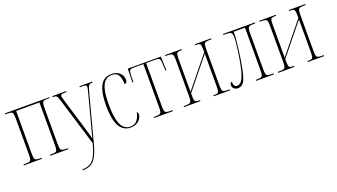

<svg xmlns="http://www.w3.org/2000/svg" viewBox="-65 -1081 3267 1859"><g transform="rotate(-20 1569.0 -151.0)"><path d="M21 0V-10H36Q67 -10 81 -14Q95 -18 99 -34.5Q103 -51 103 -86V-450Q103 -485 99 -501Q95 -517 81 -521.5Q67 -526 36 -526H21V-536H480V-528H465Q435 -528 421 -523.5Q407 -519 403 -503Q399 -487 399 -452V-86Q399 -51 403 -35Q407 -19 422 -14.5Q437 -10 469 -10H480V0H293V-10H304Q335 -10 349 -14.5Q363 -19 367 -35Q371 -51 371 -86V-521H131V-86Q131 -51 135 -34.5Q139 -18 154 -14Q169 -10 202 -10H208V0Z M540 230Q589 230 621 212Q653 194 676.5 149.5Q700 105 721 25L572 -463Q563 -492 557 -505.5Q551 -519 541 -522.5Q531 -526 510 -526H509V-536H652V-526H649Q612 -526 601.5 -522Q591 -518 591 -505Q591 -497 596.5 -478.5Q602 -460 610 -433L673 -225Q692 -163 703.5 -124Q715 -85 722 -60.5Q729 -36 733 -17Q741 -47 754 -97.5Q767 -148 781 -200L843 -434Q849 -457 853.5 -475Q858 -493 858 -504Q858 -515 850.5 -520.5Q843 -526 807 -526H789V-536H920V-526H915Q897 -526 888 -520.5Q879 -515 872.5 -497Q866 -479 856 -442L731 30Q710 110 685.5 156Q661 202 626.5 221Q592 240 541 240H540Z M1118 10Q1075 10 1041 -15.5Q1007 -41 987 -102Q967 -163 967 -270Q967 -375 986.5 -434.5Q1006 -494 1040 -518Q1074 -542 1118 -542Q1158 -542 1183.5 -527Q1209 -512 1221.5 -489.5Q1234 -467 1234 -443Q1234 -418 1224.5 -412Q1215 -406 1207 -406Q1207 -459 1189 -495.5Q1171 -532 1121 -532Q1083 -532 1054.5 -509.5Q1026 -487 1010.5 -430.5Q995 -374 995 -270Q995 -171 1010 -111.5Q1025 -52 1052.5 -26Q1080 0 1119 0Q1167 0 1191.5 -32Q1216 -64 1224 -110Q1237 -104 1237 -86Q1237 -66 1224 -43.5Q1211 -21 1184.5 -5.5Q1158 10 1118 10Z M1363 0V-10H1377Q1408 -10 1422 -14.5Q1436 -19 1440 -35Q1444 -51 1444 -86V-526H1354Q1327 -526 1314.5 -522Q1302 -518 1298.5 -501Q1295 -484 1294 -445L1293 -394H1283L1287 -536H1628L1633 -394H1623L1621 -445Q1620 -484 1616 -501Q1612 -518 1599.5 -522Q1587 -526 1560 -526H1472V-86Q1472 -51 1476 -35Q1480 -19 1494 -14.5Q1508 -10 1538 -10H1557V0Z M1671 0V-10H1686Q1717 -10 1731 -14.5Q1745 -19 1749 -35Q1753 -51 1753 -86V-450Q1753 -485 1749 -501Q1745 -517 1731 -521.5Q1717 -526 1686 -526H1671V-536H1841V-526H1834Q1810 -526 1798.5 -521.5Q1787 -517 1784 -501Q1781 -485 1781 -450V-117L2037 -433V-450Q2037 -486 2033.5 -502Q2030 -518 2020 -522Q2010 -526 1988 -526H1977V-536H2146V-526H2136Q2104 -526 2088.5 -522Q2073 -518 2069 -502Q2065 -486 2065 -450V-85Q2065 -50 2069 -34Q2073 -18 2088.5 -14Q2104 -10 2136 -10H2146V0H1977V-10H1988Q2010 -10 2020 -14Q2030 -18 2033.5 -34.5Q2037 -51 2037 -86V-417L1781 -101V-86Q1781 -51 1784.5 -34.5Q1788 -18 1799.5 -14Q1811 -10 1834 -10H1840V0Z M2225 7Q2200 7 2185 -8Q2170 -23 2170 -45Q2170 -56 2175 -64Q2180 -72 2190 -72Q2190 -50 2197.5 -34Q2205 -18 2227 -18Q2246 -18 2263 -33Q2280 -48 2296.5 -91Q2313 -134 2329 -218Q2333 -239 2338.5 -273.5Q2344 -308 2349 -345.5Q2354 -383 2357 -415.5Q2360 -448 2360 -465Q2360 -507 2347 -516.5Q2334 -526 2296 -526H2268V-536H2597V-526H2587Q2557 -526 2542 -522Q2527 -518 2522 -503.5Q2517 -489 2517 -457V-86Q2517 -51 2521 -35Q2525 -19 2539 -14.5Q2553 -10 2583 -10H2597V0H2414V-10H2422Q2453 -10 2467 -14.5Q2481 -19 2485 -35Q2489 -51 2489 -86V-521H2373Q2373 -486 2369 -440Q2365 -394 2358.5 -343Q2352 -292 2344.5 -243.5Q2337 -195 2329 -156Q2317 -94 2303 -58Q2289 -22 2270.5 -7.5Q2252 7 2225 7Z M2641 0V-10H2656Q2687 -10 2701 -14.5Q2715 -19 2719 -35Q2723 -51 2723 -86V-450Q2723 -485 2719 -501Q2715 -517 2701 -521.5Q2687 -526 2656 -526H2641V-536H2811V-526H2804Q2780 -526 2768.5 -521.5Q2757 -517 2754 -501Q2751 -485 2751 -450V-117L3007 -433V-450Q3007 -486 3003.5 -502Q3000 -518 2990 -522Q2980 -526 2958 -526H2947V-536H3116V-526H3106Q3074 -526 3058.5 -522Q3043 -518 3039 -502Q3035 -486 3035 -450V-85Q3035 -50 3039 -34Q3043 -18 3058.5 -14Q3074 -10 3106 -10H3116V0H2947V-10H2958Q2980 -10 2990 -14Q3000 -18 3003.5 -34.5Q3007 -51 3007 -86V-417L2751 -101V-86Q2751 -51 2754.5 -34.5Q2758 -18 2769.5 -14Q2781 -10 2804 -10H2810V0Z"/></g></svg>

Font: Noto Serif Display ExtraCondensed Thin
Style: Regular
Weight: 100
Width: 2
Designer: Monotype Design Team
Foundry: Monotype Imaging Inc.
Version: Version 2.009